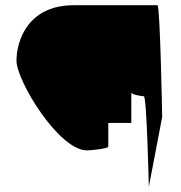

<svg xmlns="http://www.w3.org/2000/svg" viewBox="-20 -728 693 734"><path d="M43 -496C43 -420 204 -153 313 -153C326 -153 394 -160 394 -167V-258H482V-374C482 -367 520 -360 530 -360C541 -360 549 -14 549 -14L600 -281C600 -288 592 -708 582 -708H262C85 -708 43 -570 43 -496Z"/></svg>

Font: Ampere
Style: Ext
Weight: 400
Version: Version 1